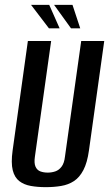

<svg xmlns="http://www.w3.org/2000/svg" viewBox="-20 -760 450 792"><path d="M169 12Q135 12 107 7Q79 2 59.5 -13Q40 -28 32.5 -58Q25 -88 32 -139L95 -591H191L124 -114Q120 -87 126.5 -72.5Q133 -58 146.5 -53Q160 -48 177 -48Q193 -48 208 -53Q223 -58 234 -72.5Q245 -87 248 -114L315 -591H410L347 -140Q340 -89 324 -58.5Q308 -28 285 -13Q262 2 232.5 7Q203 12 169 12ZM311 -643H273L203 -740H279ZM226 -643H182L108 -740H183Z"/></svg>

Font: Alumni Sans Thin SemiBold
Style: Italic
Weight: 600
Italic angle: -8°
Version: Version 1.016